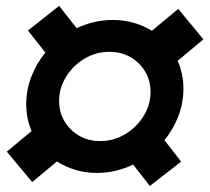

<svg xmlns="http://www.w3.org/2000/svg" viewBox="-20 -657 706 647"><path d="M88.4 -43.5 2.9 -146 86.4 -215.3Q68.4 -257.8 68.4 -305.7Q68.4 -354 85.7 -398.7Q103 -443.4 132.8 -480L74.2 -554.2L179.2 -637.2L238.3 -562Q266.1 -575.2 296.9 -582.5Q327.6 -589.8 359.9 -589.8Q397 -589.8 430.4 -580.3Q463.9 -570.8 491.7 -553.2L580.6 -627L665.5 -524.4L578.6 -452.1Q598.1 -408.2 598.1 -358.4Q598.1 -310.1 581.1 -265.6Q564 -221.2 534.2 -184.6L590.3 -112.3L484.9 -30.3L428.7 -102.5Q400.9 -88.9 369.9 -81.5Q338.9 -74.2 306.6 -74.2Q268.6 -74.2 234.4 -84.5Q200.2 -94.7 171.9 -112.8ZM317.4 -181.6Q362.8 -181.6 401.4 -204.6Q439.9 -227.5 463.6 -265.4Q487.3 -303.2 487.3 -347.2Q487.3 -385.3 469 -416Q450.7 -446.8 419.4 -464.6Q388.2 -482.4 349.1 -482.4Q303.7 -482.4 265.1 -459.5Q226.6 -436.5 202.9 -398.7Q179.2 -360.8 179.2 -316.9Q179.2 -278.8 197.5 -248Q215.8 -217.3 247.1 -199.5Q278.3 -181.6 317.4 -181.6Z"/></svg>

Font: Schibsted Grotesk ExtraBold
Style: Italic
Weight: 800
Italic angle: -12°
Designer: Bakken & Baeck AS, Henrik Kongsvoll
Foundry: Schibsted ASA
Version: Version 1.100; ttfautohint (v1.8.4.7-5d5b);gftools[0.9.25]